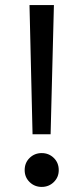

<svg xmlns="http://www.w3.org/2000/svg" viewBox="-20 -722 327 755"><path d="M108 -194 96 -702H192L179 -194ZM144 13Q116 13 96.5 -6Q77 -25 77 -53Q77 -82 96.5 -101Q116 -120 144 -120Q172 -120 191.5 -101Q211 -82 211 -53Q211 -25 191.5 -6Q172 13 144 13Z"/></svg>

Font: Zen Kaku Gothic New Medium
Style: Regular
Weight: 500
Designer: Yoshimichi Ohira
Foundry: Positype
Version: Version 1.002